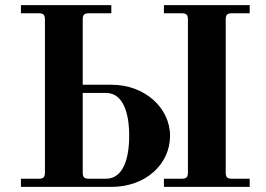

<svg xmlns="http://www.w3.org/2000/svg" viewBox="-20 -732 1040 752"><path d="M622 0H958V-32H888C870 -32 864 -38 864 -56V-656C864 -674 870 -680 888 -680H958V-712H622V-680H692C710 -680 716 -674 716 -656V-56C716 -38 710 -32 692 -32H622ZM62 0H416C552 0 646 -90 646 -200C646 -310 546 -400 418 -400H304V-656C304 -674 310 -680 328 -680H416V-712H62V-680H132C150 -680 156 -674 156 -656V-56C156 -38 150 -32 132 -32H62ZM304 -56V-368H395C463 -368 486 -288 486 -200C486 -112 463 -32 395 -32H328C310 -32 304 -38 304 -56Z"/></svg>

Font: Old Standard
Style: Bold
Weight: 700
Designer: Alexey Kryukov <alexios@thessalonica.org.ru>
Version: Version 2.0.2